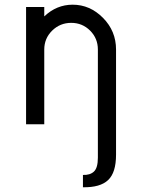

<svg xmlns="http://www.w3.org/2000/svg" viewBox="-20 -530 600 819"><path d="M290 -510Q363.8 -510 419.4 -453.8Q475 -397.5 475 -318.8V130Q475 206.2 441.2 238.1Q407.5 270 333.8 268.8V216.2Q363.8 217.5 380.6 201.9Q397.5 186.2 397.5 142.5V-318.8Q397.5 -366.2 364.4 -399.4Q331.2 -432.5 283.8 -432.5Q236.2 -432.5 202.5 -399.4Q168.8 -366.2 168.8 -318.8V0H91.2V-500H168.8V-460Q221.2 -510 290 -510Z"/></svg>

Font: Now Alt
Style: Regular
Weight: 400
Designer: Alfredo Marco Pradil
Foundry: Alfredo Marco Pradil
Version: Version 1.002;PS 001.002;hotconv 1.0.88;makeotf.lib2.5.64775